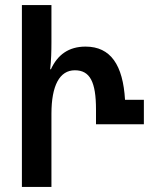

<svg xmlns="http://www.w3.org/2000/svg" viewBox="-20 -734 605 754"><path d="M66 0H182V-287C182 -398 214 -458 274 -458C333 -458 357 -413 357 -304V-246H545V-342H471C463 -478 415 -551 316 -551C250 -551 206 -519 180 -462H177C181 -496 182 -533 182 -567V-714H66Z"/></svg>

Font: Noto Sans Georgian ExtraCondensed SemiBold
Style: Regular
Weight: 600
Width: 2
Designer: Monotype Design Team, Akaki Razmadze
Foundry: Google LLC
Version: Version 2.005